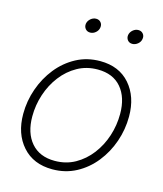

<svg xmlns="http://www.w3.org/2000/svg" viewBox="-108 -787 743 877"><g transform="rotate(15 263.5 -349.0)"><path d="M221.7 9.3Q131.8 9.3 80.1 -49.1Q28.3 -107.4 28.3 -201.2Q28.3 -262.2 48.6 -320.1Q68.8 -377.9 105.7 -424.1Q142.6 -470.2 193.6 -497.6Q244.6 -524.9 306.6 -524.9Q396 -524.9 447.3 -466.3Q498.5 -407.7 498.5 -314Q498.5 -252.9 478.5 -195.1Q458.5 -137.2 421.6 -91.1Q384.8 -44.9 334 -17.8Q283.2 9.3 221.7 9.3ZM222.2 -30.8Q275.4 -30.8 318.4 -54.9Q361.3 -79.1 392.3 -119.6Q423.3 -160.2 439.7 -210.7Q456.1 -261.2 456.1 -314.9Q456.1 -393.1 417 -439Q377.9 -484.9 305.7 -484.9Q252.9 -484.9 210 -460.9Q167 -437 135.7 -396.2Q104.5 -355.5 87.9 -304.9Q71.3 -254.4 71.3 -200.7Q71.3 -122.6 110.8 -76.7Q150.4 -30.8 222.2 -30.8ZM426.3 -638.7Q412.1 -638.7 404.1 -648.7Q396 -658.7 397.9 -672.9Q400.4 -687 412.1 -697Q423.8 -707 438 -707Q452.1 -707 460.4 -697Q468.8 -687 466.3 -672.9Q464.4 -658.7 452.4 -648.7Q440.4 -638.7 426.3 -638.7ZM227.1 -638.7Q212.9 -638.7 204.6 -648.7Q196.3 -658.7 198.2 -672.9Q200.7 -687 212.4 -697Q224.1 -707 238.3 -707Q252.4 -707 260.7 -697Q269 -687 266.6 -672.9Q264.6 -658.7 252.9 -648.7Q241.2 -638.7 227.1 -638.7Z"/></g></svg>

Font: Inter Display ExtraLight
Style: Italic
Weight: 200
Italic angle: -9.39999°
Designer: Rasmus Andersson
Foundry: rsms
Version: Version 4.000;git-a52131595